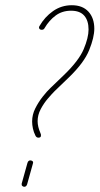

<svg xmlns="http://www.w3.org/2000/svg" viewBox="-20 -715 381 735"><path d="M127 -188Q120 -188 116 -195Q109 -209 106 -223Q103 -237 103 -250Q103 -276 115 -300Q127 -324 143.5 -345Q160 -366 174 -379L225 -428Q282 -483 300.5 -527Q319 -571 319 -602Q319 -636 302.5 -655Q286 -674 252 -674Q218 -674 193 -655.5Q168 -637 151 -608Q148 -601 140 -601Q133 -601 130.5 -605.5Q128 -610 131 -615Q151 -650 183 -672.5Q215 -695 255 -695Q296 -695 318.5 -670.5Q341 -646 341 -605Q341 -572 321.5 -523.5Q302 -475 244 -419L189 -366Q179 -356 163.5 -338Q148 -320 136 -297.5Q124 -275 124 -251Q124 -230 135 -205Q138 -199 136.5 -193.5Q135 -188 127 -188ZM73 0Q69 0 65.5 -3Q62 -6 63 -12L85 -91Q88 -101 96 -101Q101 -101 104.5 -98Q108 -95 106 -89L84 -10Q81 0 73 0Z"/></svg>

Font: Zen Loop
Style: Italic
Weight: 400
Italic angle: -15°
Designer: Yoshimichi Ohira
Foundry: A-1 Corp ZenFonts
Version: Version 1.000; ttfautohint (v1.8.3)